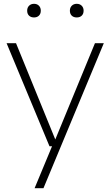

<svg xmlns="http://www.w3.org/2000/svg" viewBox="-20 -767 579 1007"><path d="M478 -540.5H524.5L208 220H161.5L253 0H239.5L14.5 -540.5H64L270 -35.5ZM122.5 -711Q122.5 -727 132.5 -737Q142.5 -747 158.5 -747Q174.5 -747 184.2 -737Q194 -727 194 -711Q194 -694.5 184.2 -685Q174.5 -675.5 158.5 -675.5Q142 -675.5 132.2 -685Q122.5 -694.5 122.5 -711ZM346.5 -711Q346.5 -727 356.5 -737Q366.5 -747 382.5 -747Q398.5 -747 408.5 -737Q418.5 -727 418.5 -711Q418.5 -694.5 408.8 -685Q399 -675.5 382.5 -675.5Q366 -675.5 356.2 -685Q346.5 -694.5 346.5 -711Z"/></svg>

Font: Encode Sans Semi Expanded ExLight
Style: Regular
Weight: 275
Width: 6
Designer: Multiple Designers
Foundry: Impallari Type
Version: Version 2.000